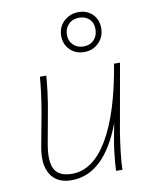

<svg xmlns="http://www.w3.org/2000/svg" viewBox="-85 -819 706 890"><g transform="rotate(-10 267.5 -374.0)"><path d="M180 7Q112 7 82 -40.5Q52 -88 68 -172L96 -323Q104 -369 109.5 -410.5Q115 -452 118 -491H148Q145 -451 139.5 -408Q134 -365 126 -323L100 -180Q85 -98 105.5 -60Q126 -22 188 -22Q286 -22 357.5 -142.5Q429 -263 467 -491H495L438 -169Q431 -125 425.5 -76Q420 -27 420 0H390Q391 -36 397.5 -89.5Q404 -143 420 -220Q335 7 180 7ZM341 -568Q301 -568 274.5 -594Q248 -620 248 -660Q248 -701 276.5 -728Q305 -755 346 -755Q386 -755 411.5 -729.5Q437 -704 437 -664Q437 -623 409.5 -595.5Q382 -568 341 -568ZM342 -594Q373 -594 391.5 -613.5Q410 -633 410 -664Q410 -694 391.5 -711.5Q373 -729 344 -729Q313 -729 294 -709.5Q275 -690 275 -660Q275 -631 294 -612.5Q313 -594 342 -594Z"/></g></svg>

Font: Livvic Thin
Style: Italic
Weight: 250
Italic angle: -10°
Designer: Jacques Le Bailly, Baron von Fonthausen
Version: Version 1.001; ttfautohint (v1.8.2)